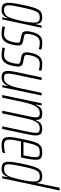

<svg xmlns="http://www.w3.org/2000/svg" viewBox="826 -1610 791 2484"><g transform="rotate(90 1222.0 -367.5)"><path d="M112 8Q79 8 57.5 0Q36 -8 26 -27.5Q16 -47 16 -81Q16 -110 22 -153.5Q28 -197 41 -255Q57 -335 71.5 -386.5Q86 -438 103.5 -466.5Q121 -495 145 -506.5Q169 -518 203 -518Q223 -518 242.5 -513Q262 -508 275 -490.5Q288 -473 288 -435H292L311 -510H339L230 0H204L216 -69H212Q198 -35 180 -18.5Q162 -2 144.5 3Q127 8 112 8ZM113 -24Q136 -24 154.5 -33Q173 -42 187 -60Q201 -78 210 -105Q217 -124 225 -152Q233 -180 241.5 -213.5Q250 -247 257 -282Q264 -317 268 -349Q272 -381 272 -406Q272 -450 257.5 -468Q243 -486 208 -486Q181 -486 163 -478Q145 -470 131.5 -446.5Q118 -423 105 -377Q92 -331 76 -255Q63 -194 55.5 -153Q48 -112 48 -86Q48 -60 55.5 -46.5Q63 -33 77.5 -28.5Q92 -24 113 -24Z M419 8Q399 8 379 6Q359 4 343.5 1.5Q328 -1 321 -3L328 -36Q333 -35 342 -33Q351 -31 363.5 -29Q376 -27 390 -25.5Q404 -24 418 -24Q451 -24 471.5 -39Q492 -54 504.5 -81Q517 -108 524 -142Q527 -156 529.5 -170.5Q532 -185 532 -200Q532 -221 524 -226.5Q516 -232 501 -235L431 -250Q407 -255 395 -271Q383 -287 383 -316Q383 -323 384.5 -339Q386 -355 390 -371Q399 -416 413 -444.5Q427 -473 444.5 -489Q462 -505 483.5 -511.5Q505 -518 529 -518Q549 -518 567 -516.5Q585 -515 599 -512Q613 -509 622 -506L615 -473Q611 -475 598.5 -478Q586 -481 568 -483.5Q550 -486 529 -486Q506 -486 486.5 -477Q467 -468 451.5 -445Q436 -422 426 -380Q421 -359 419.5 -345Q418 -331 418 -320Q418 -299 425.5 -292.5Q433 -286 447 -283L516 -269Q532 -266 543.5 -259.5Q555 -253 561.5 -240.5Q568 -228 568 -206Q568 -202 565.5 -180Q563 -158 558 -135Q550 -98 538.5 -71Q527 -44 510.5 -26.5Q494 -9 471.5 -0.5Q449 8 419 8Z M692 8Q672 8 652 6Q632 4 616.5 1.5Q601 -1 594 -3L601 -36Q606 -35 615 -33Q624 -31 636.5 -29Q649 -27 663 -25.5Q677 -24 691 -24Q724 -24 744.5 -39Q765 -54 777.5 -81Q790 -108 797 -142Q800 -156 802.5 -170.5Q805 -185 805 -200Q805 -221 797 -226.5Q789 -232 774 -235L704 -250Q680 -255 668 -271Q656 -287 656 -316Q656 -323 657.5 -339Q659 -355 663 -371Q672 -416 686 -444.5Q700 -473 717.5 -489Q735 -505 756.5 -511.5Q778 -518 802 -518Q822 -518 840 -516.5Q858 -515 872 -512Q886 -509 895 -506L888 -473Q884 -475 871.5 -478Q859 -481 841 -483.5Q823 -486 802 -486Q779 -486 759.5 -477Q740 -468 724.5 -445Q709 -422 699 -380Q694 -359 692.5 -345Q691 -331 691 -320Q691 -299 698.5 -292.5Q706 -286 720 -283L789 -269Q805 -266 816.5 -259.5Q828 -253 834.5 -240.5Q841 -228 841 -206Q841 -202 838.5 -180Q836 -158 831 -135Q823 -98 811.5 -71Q800 -44 783.5 -26.5Q767 -9 744.5 -0.5Q722 8 692 8Z M982 8Q953 8 934 0Q915 -8 906 -26.5Q897 -45 897 -75Q897 -96 901.5 -125Q906 -154 913 -190L981 -510H1016L950 -195Q942 -155 937 -126.5Q932 -98 932 -78Q932 -56 937.5 -44Q943 -32 956 -28Q969 -24 989 -24Q1022 -24 1044 -43Q1066 -62 1081 -94Q1096 -126 1106 -165.5Q1116 -205 1125 -246L1181 -510H1215L1108 0H1081L1093 -73H1089Q1081 -53 1068 -34.5Q1055 -16 1034.5 -4Q1014 8 982 8Z M1209 0 1316 -510H1343L1331 -437H1336Q1344 -457 1356.5 -475.5Q1369 -494 1390 -506Q1411 -518 1442 -518Q1498 -518 1514.5 -500Q1531 -482 1531 -437H1536Q1544 -458 1557 -476.5Q1570 -495 1591 -506.5Q1612 -518 1642 -518Q1692 -518 1712 -498.5Q1732 -479 1732 -432Q1732 -410 1727.5 -383Q1723 -356 1715 -320L1648 0H1614L1680 -315Q1688 -356 1693 -385.5Q1698 -415 1698 -434Q1698 -466 1684.5 -476Q1671 -486 1642 -486Q1607 -486 1585 -470.5Q1563 -455 1548.5 -426Q1534 -397 1523.5 -356Q1513 -315 1502 -264L1446 0H1412L1478 -315Q1487 -356 1492 -386Q1497 -416 1497 -436Q1497 -468 1483.5 -477Q1470 -486 1442 -486Q1407 -486 1383.5 -466.5Q1360 -447 1344.5 -414.5Q1329 -382 1318.5 -343Q1308 -304 1299 -264L1243 0Z M1860 8Q1822 8 1798 -0.5Q1774 -9 1763 -30Q1752 -51 1752 -86Q1752 -115 1758.5 -156Q1765 -197 1777 -254Q1792 -329 1805 -379.5Q1818 -430 1835.5 -460.5Q1853 -491 1880 -504.5Q1907 -518 1951 -518Q1986 -518 2007 -510.5Q2028 -503 2037.5 -486Q2047 -469 2047 -439Q2047 -419 2043.5 -390Q2040 -361 2034 -327Q2028 -293 2019 -256L2016 -243H1809Q1798 -192 1792 -155Q1786 -118 1786 -92Q1786 -66 1794 -51Q1802 -36 1818.5 -30Q1835 -24 1861 -24Q1877 -24 1895 -26Q1913 -28 1930.5 -31Q1948 -34 1961 -38L1954 -5Q1944 -2 1928 1Q1912 4 1894.5 6Q1877 8 1860 8ZM1816 -275H1989L1995 -304Q2001 -333 2007 -367Q2013 -401 2013 -429Q2013 -455 2006 -467Q1999 -479 1985.5 -482.5Q1972 -486 1953 -486Q1921 -486 1901 -478.5Q1881 -471 1867.5 -449Q1854 -427 1842.5 -385.5Q1831 -344 1816 -275Z M2169 8Q2135 8 2113.5 0Q2092 -8 2082 -27.5Q2072 -47 2072 -81Q2072 -110 2078.5 -153.5Q2085 -197 2097 -255Q2114 -335 2128.5 -386.5Q2143 -438 2160.5 -466.5Q2178 -495 2201.5 -506.5Q2225 -518 2260 -518Q2287 -518 2305.5 -511Q2324 -504 2333.5 -488.5Q2343 -473 2343 -446H2347L2409 -743H2444L2286 0H2260L2272 -69H2268Q2254 -35 2236.5 -18.5Q2219 -2 2201.5 3Q2184 8 2169 8ZM2169 -24Q2192 -24 2210.5 -33Q2229 -42 2243.5 -60.5Q2258 -79 2267 -105Q2274 -124 2282 -152.5Q2290 -181 2298 -215Q2306 -249 2313 -284Q2320 -319 2324 -350.5Q2328 -382 2328 -406Q2328 -450 2313.5 -468Q2299 -486 2265 -486Q2238 -486 2219.5 -478Q2201 -470 2187.5 -446.5Q2174 -423 2161 -377Q2148 -331 2132 -255Q2119 -194 2112 -153Q2105 -112 2105 -86Q2105 -60 2112 -46.5Q2119 -33 2133.5 -28.5Q2148 -24 2169 -24Z"/></g></svg>

Font: Saira UltraCondensed Thin
Style: Italic
Weight: 250
Width: 1
Italic angle: -12°
Designer: Hector Gatti with collaboration of the Omnibus-Type team
Foundry: Omnibus-Type
Version: Version 1.101